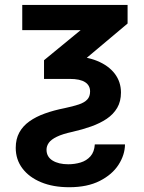

<svg xmlns="http://www.w3.org/2000/svg" viewBox="-20 -556 594 792"><path d="M71.8 -535.6H506.3V-459L234.4 -230.5H161.6V-307.6L312.5 -431.6H71.8ZM171.9 61.5Q171.9 90.8 196.8 106.2Q221.7 121.6 261.7 121.6Q288.1 121.6 312.5 114.3Q336.9 106.9 353 88.9Q369.1 70.8 371.1 39.6H495.6Q495.1 83 469 123.5Q442.9 164.1 391.6 190.2Q340.3 216.3 265.6 216.3Q199.2 216.3 149.7 195.8Q100.1 175.3 72.5 138.7Q44.9 102.1 44.9 53.7Q44.9 17.6 59.6 -9.3Q74.2 -36.1 101.3 -55.4Q128.4 -74.7 165.3 -87.9Q202.1 -101.1 246.6 -109.9Q281.2 -117.2 304.7 -125Q328.1 -132.8 339.8 -145.3Q351.6 -157.7 351.6 -178.7Q351.6 -203.6 331.1 -217Q310.5 -230.5 267.6 -230.5H211.9L215.8 -324.2H267.6Q333 -324.2 380.4 -304.9Q427.7 -285.6 453.4 -252Q479 -218.3 479 -174.3Q479 -137.7 463.4 -111.1Q447.8 -84.5 420.2 -65.9Q392.6 -47.4 356.2 -34.4Q319.8 -21.5 278.8 -12.2Q237.8 -3.4 214.4 8.1Q190.9 19.5 181.4 33Q171.9 46.4 171.9 61.5Z"/></svg>

Font: Inter 20pt SemiBold
Style: Regular
Weight: 600
Version: Version 4.001;git-66647c0bb